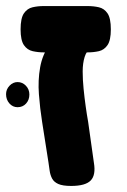

<svg xmlns="http://www.w3.org/2000/svg" viewBox="-33 -605 421 634"><path d="M202 9Q174 9 159.5 2.5Q145 -4 139 -15.5Q133 -27 131 -41Q129 -55 127 -69L106 -203Q99 -247 95.5 -293.5Q92 -340 99.5 -382.5Q107 -425 131 -458L268 -446Q253 -438 246.5 -417Q240 -396 240 -369Q240 -342 243 -312Q246 -282 250 -253.5Q254 -225 258 -203L277 -68Q284 -27 266.5 -9Q249 9 202 9ZM112 -432Q93 -432 75 -436Q57 -440 46 -456Q35 -472 35 -508Q35 -545 46 -561Q57 -577 74.5 -581Q92 -585 111 -585H256Q276 -585 293.5 -581Q311 -577 322 -561Q333 -545 333 -508Q333 -472 322 -456Q311 -440 293.5 -436Q276 -432 255 -432ZM25 -251Q9 -251 -2 -263.5Q-13 -276 -13 -294Q-13 -310 -1.5 -322Q10 -334 25 -334Q41 -334 52.5 -322Q64 -310 64 -293Q64 -275 53 -263Q42 -251 25 -251Z"/></svg>

Font: Fredoka Condensed SemiBold
Style: Regular
Weight: 600
Width: 3
Designer: Ben Nathan
Foundry: Milena B. Brandão, Ben Nathan
Version: Version 2.001